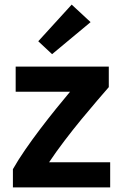

<svg xmlns="http://www.w3.org/2000/svg" viewBox="-20 -813 530 833"><path d="M36 0V-79Q58 -118 89 -163Q120 -208 155 -254Q190 -300 223.5 -341.5Q257 -383 284 -415H48V-524H452V-435Q433 -413 401.5 -376.5Q370 -340 333 -295Q296 -250 259.5 -202Q223 -154 193 -109H458V0ZM206 -578 146 -634 291 -793 373 -717Z"/></svg>

Font: Ubuntu Sans
Style: Bold
Weight: 700
Designer: Dalton Maag Ltd
Foundry: Dalton Maag Ltd
Version: Version 1.006; ttfautohint (v1.8.4.7-5d5b)